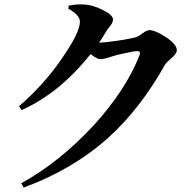

<svg xmlns="http://www.w3.org/2000/svg" viewBox="-20 -795 844 860"><path d="M86 45C231 -8 358 -82 466 -179C562 -266 646 -375 719 -505C724 -513 733 -522 746 -533C763 -547 772 -559 772 -570C772 -588 755 -608 721 -630C690 -650 666 -660 649 -660C642 -660 631 -655 617 -645C606 -636 597 -631 590 -629C565 -620 457 -604 424 -604C427 -608 431 -614 436 -622C446 -638 453 -650 458 -658C461 -663 466 -670 473 -678C482 -689 486 -699 486 -708C486 -721 472 -734 443 -749C413 -765 383 -774 353 -775C336 -776 316 -775 295 -771C292 -770 289 -770 288 -770L286 -756C321 -737 338 -717 338 -698C338 -665 311 -611 258 -534C201 -451 136 -380 65 -319L77 -302C191 -353 294 -437 386 -553C405 -538 419 -530 429 -530C441 -530 458 -534 481 -542C495 -547 515 -552 541 -557C567 -563 585 -566 594 -566C606 -566 610 -560 605 -548C565 -445 497 -341 400 -234C299 -125 191 -38 75 26Z"/></svg>

Font: AllPunType Bold
Style: Regular
Weight: 700
Version: 1.0